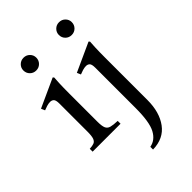

<svg xmlns="http://www.w3.org/2000/svg" viewBox="-259 -758 1094 1094"><g transform="rotate(-45 287.5 -211.0)"><path d="M190 -101Q190 -66 197 -50Q204 -34 222.5 -29Q241 -24 275 -23V0H50V-23Q72 -24 85 -29Q98 -34 104 -50Q110 -66 110 -101V-327Q110 -355 101.5 -363.5Q93 -372 79 -372Q66 -372 51.5 -367.5Q37 -363 25 -358L15 -381L188 -460L194 -454Q193 -446 191.5 -411Q190 -376 190 -328ZM150 -554Q128 -554 113 -569Q98 -584 98 -606Q98 -627 113 -642Q128 -657 150 -657Q172 -657 187 -642Q202 -627 202 -606Q202 -584 187 -569Q172 -554 150 -554ZM477 -460 483 -454Q482 -446 480.5 -411Q479 -376 479 -328V13Q479 111 434 172Q389 233 302 235V213Q348 205 373.5 157.5Q399 110 399 -2V-327Q399 -355 390.5 -363.5Q382 -372 368 -372Q355 -372 340.5 -367.5Q326 -363 314 -358L304 -381ZM436 -554Q414 -554 399 -569Q384 -584 384 -606Q384 -627 399 -642Q414 -657 436 -657Q458 -657 473 -642Q488 -627 488 -606Q488 -584 473 -569Q458 -554 436 -554Z"/></g></svg>

Font: Bona Nova
Style: Regular
Weight: 400
Designer: Mateusz Machalski
Foundry: Capitalics
Version: Version 4.001; ttfautohint (v1.8.3)